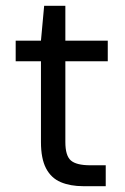

<svg xmlns="http://www.w3.org/2000/svg" viewBox="-20 -641 430 661"><path d="M267 0Q222 0 189 -14Q156 -28 138.5 -61.5Q121 -95 121 -152V-430H34V-501H121L132 -621H205V-501H351V-430H205V-152Q205 -105 224 -88.5Q243 -72 291 -72H344V0Z"/></svg>

Font: DM Sans 18pt
Style: Regular
Weight: 400
Designer: Colophon Foundry, Jonny Pinhorn
Foundry: Colophon Foundry
Version: Version 4.004;gftools[0.9.30]